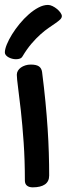

<svg xmlns="http://www.w3.org/2000/svg" viewBox="-40 -764 275 791"><path d="M29.3 -456.1Q29.3 -464.8 33.7 -472.4Q38.1 -480 45.9 -485.6Q53.7 -491.2 64.2 -494.6Q74.7 -498 86.4 -498Q109.4 -498 120.1 -490.7Q130.9 -483.4 133.3 -467.8Q141.6 -402.8 147.2 -345Q152.8 -287.1 156.2 -234.6Q159.7 -182.1 161.1 -134Q162.6 -85.9 162.6 -41Q162.6 -16.6 145.3 -4.4Q127.9 7.8 94.7 7.8Q79.6 7.8 71 0.7Q62.5 -6.3 62.5 -20Q62.5 -104 57.4 -177.5Q52.2 -251 45.9 -308.1Q39.6 -365.2 34.4 -403.6Q29.3 -441.9 29.3 -456.1ZM214.8 -697.8Q214.8 -690.4 207.8 -683.6Q200.7 -676.8 188.7 -668.5Q176.8 -660.2 160.6 -649.2Q144.5 -638.2 126.7 -622.3Q108.9 -606.4 89.8 -584.2Q70.8 -562 52.7 -531.7Q48.8 -524.9 41.7 -522.5Q34.7 -520 25.9 -520Q17.6 -520 9.5 -522.2Q1.5 -524.4 -5.1 -528.1Q-11.7 -531.7 -15.9 -536.9Q-20 -542 -20 -547.9Q-20 -561 -12 -580.8Q-3.9 -600.6 9.5 -622.3Q22.9 -644 40.8 -665.8Q58.6 -687.5 78.4 -704.8Q98.1 -722.2 118.4 -732.9Q138.7 -743.7 157.7 -743.7Q166.5 -743.7 176.5 -738.8Q186.5 -733.9 195.1 -726.8Q203.6 -719.7 209.2 -711.7Q214.8 -703.6 214.8 -697.8Z"/></svg>

Font: Gochi Hand Cyrillic
Style: Regular
Weight: 400
Designer: Juan Pablo del Peral; Denis Ignatov
Foundry: Juan Pablo del Peral; Denis Ignatov
Version: Version 1.00 June 29, 2018, initial release